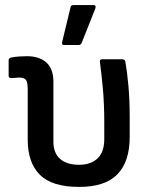

<svg xmlns="http://www.w3.org/2000/svg" viewBox="-20 -723 597 755"><path d="M291 12Q184 12 136.5 -36Q89 -84 89 -173V-371Q89 -401 81.5 -409.5Q74 -418 55 -418Q49 -418 41 -417Q33 -416 25 -416Q14 -415 14 -426V-486Q14 -495 25 -497Q40 -500 56.5 -501Q73 -502 86 -502Q135 -502 162.5 -477Q190 -452 190 -402V-166Q190 -121 216.5 -98Q243 -75 291 -75Q337 -75 363.5 -100Q390 -125 390 -176V-241Q390 -315 384.5 -375Q379 -435 373 -478Q371 -490 382 -490H461Q471 -490 473 -480Q480 -441 485 -385.5Q490 -330 490 -262V-184Q490 -88 442 -38Q394 12 291 12ZM232 -546Q222 -546 224 -556L257 -693Q258 -703 269 -703H348Q359 -703 355 -690L301 -554Q298 -546 289 -546Z"/></svg>

Font: Sofia Sans SemiBold
Style: Regular
Weight: 600
Designer: Botio Nikoltchev, Ani Petrova
Foundry: lettersoup
Version: Version 4.101; ttfautohint (v1.8.4.7-5d5b)